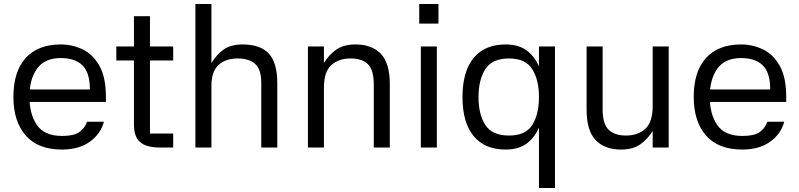

<svg xmlns="http://www.w3.org/2000/svg" viewBox="-20 -737 3993 959"><path d="M86 -290H429Q429 -374 392 -410.5Q355 -447 283 -447Q203 -447 165 -394Q127 -341 127 -254Q127 -167 164.5 -112.5Q202 -58 290 -58Q349 -58 376 -77Q403 -96 415 -129H499Q483 -68 428.5 -29Q374 10 290 10Q170 10 108.5 -60Q47 -130 47 -253Q47 -380 108.5 -447.5Q170 -515 283 -515Q341 -515 392.5 -490.5Q444 -466 476.5 -408.5Q509 -351 509 -253V-228H85Z M845 -435H729V-70H845V0H779Q741 0 711.5 -9.5Q682 -19 665.5 -44Q649 -69 649 -115V-435H561V-505H649V-656H729V-505H845Z M1036 0H956V-717H1036V-422Q1061 -464 1097 -489.5Q1133 -515 1192 -515Q1281 -515 1323 -469Q1365 -423 1365 -322V0H1285V-324Q1285 -390 1254.5 -417.5Q1224 -445 1167 -445Q1108 -445 1072 -413Q1036 -381 1036 -309Z M1598 0H1518V-505H1598V-422Q1623 -464 1660 -489.5Q1697 -515 1756 -515Q1838 -515 1882.5 -468Q1927 -421 1927 -317V0H1847V-314Q1847 -388 1817.5 -416.5Q1788 -445 1731 -445Q1672 -445 1635 -412Q1598 -379 1598 -299Z M2162 -505V0H2082V-505ZM2074 -717H2170V-619H2074Z M2672 -505H2752V202H2672ZM2506 10Q2401 10 2345.5 -57.5Q2290 -125 2290 -252Q2290 -380 2345.5 -447.5Q2401 -515 2506 -515Q2574 -515 2616.5 -480.5Q2659 -446 2679 -386.5Q2699 -327 2699 -252Q2699 -177 2679 -118Q2659 -59 2616.5 -24.5Q2574 10 2506 10ZM2523 -60Q2605 -60 2638.5 -113Q2672 -166 2672 -252Q2672 -338 2638.5 -391.5Q2605 -445 2523 -445Q2438 -445 2404 -391.5Q2370 -338 2370 -252Q2370 -166 2404 -113Q2438 -60 2523 -60Z M3240 -505H3320V0H3240V-83Q3215 -42 3178 -16Q3141 10 3082 10Q3000 10 2955 -37.5Q2910 -85 2910 -188V-505H2990V-191Q2990 -118 3020 -89Q3050 -60 3107 -60Q3166 -60 3203 -93.5Q3240 -127 3240 -207Z M3484 -290H3827Q3827 -374 3790 -410.5Q3753 -447 3681 -447Q3601 -447 3563 -394Q3525 -341 3525 -254Q3525 -167 3562.5 -112.5Q3600 -58 3688 -58Q3747 -58 3774 -77Q3801 -96 3813 -129H3897Q3881 -68 3826.5 -29Q3772 10 3688 10Q3568 10 3506.5 -60Q3445 -130 3445 -253Q3445 -380 3506.5 -447.5Q3568 -515 3681 -515Q3739 -515 3790.5 -490.5Q3842 -466 3874.5 -408.5Q3907 -351 3907 -253V-228H3483Z"/></svg>

Font: 42dot Sans
Style: Regular
Weight: 400
Designer: 42dot
Version: Version 1.000